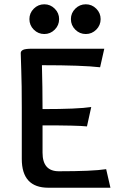

<svg xmlns="http://www.w3.org/2000/svg" viewBox="-20 -879 550 899"><path d="M497.1 0H206.5Q82 0 82 -134.8V-375.5Q82 -486.8 79.6 -548.3Q77.1 -609.9 77.1 -630.4Q77.1 -640.1 87.9 -645.5Q98.6 -650.9 130.4 -650.9H468.3L448.7 -564Q364.3 -573.7 176.3 -573.7Q179.2 -470.7 179.2 -368.2Q344.2 -368.2 407.2 -377.9L387.2 -287.1Q344.2 -292 179.2 -292V-164.1Q179.2 -77.1 255.4 -77.1Q413.6 -77.1 477.1 -86.9ZM381.8 -719.7Q353 -719.7 332.5 -740.2Q312 -760.7 312 -789.6Q312 -817.9 332.5 -838.4Q353 -858.9 381.8 -858.9Q410.2 -858.9 430.7 -838.4Q451.2 -817.9 451.2 -789.6Q451.2 -760.7 430.7 -740.2Q410.2 -719.7 381.8 -719.7ZM187.5 -719.7Q158.7 -719.7 138.2 -740.2Q117.7 -760.7 117.7 -789.6Q117.7 -817.9 138.2 -838.4Q158.7 -858.9 187.5 -858.9Q215.8 -858.9 236.3 -838.4Q256.8 -817.9 256.8 -789.6Q256.8 -760.7 236.3 -740.2Q215.8 -719.7 187.5 -719.7Z"/></svg>

Font: Bainsley
Style: Regular
Weight: 400
Designer: Paul James MIller
Foundry: High-Logic / Made with FontCreator
Version: Version 1.411;March 28, 2021;FontCreator 13.0.0.2683 64-bit